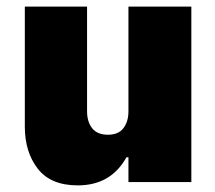

<svg xmlns="http://www.w3.org/2000/svg" viewBox="-20 -550 648 580"><path d="M55 -167V-530H243V-214Q243 -182 258.5 -162.5Q274 -143 306 -143Q338 -143 353 -163Q368 -183 368 -214V-530H558V0H368V-75H362Q315 10 215 10Q133 10 94 -40.5Q55 -91 55 -167Z"/></svg>

Font: Be Vietnam Black
Style: Regular
Weight: 900
Designer: Lam Bao; Tony Le; Vietanh Nguyen
Foundry: Yellow Type Foundry
Version: Version 5.000